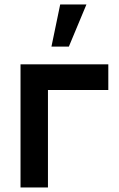

<svg xmlns="http://www.w3.org/2000/svg" viewBox="-20 -822 520 842"><path d="M244 -802.5 205.6 -617.5H281.9L359.1 -802.5ZM70 0V-540H455V-427.2H190.3V0Z"/></svg>

Font: Hauora
Style: Regular
Weight: 400
Designer: Wayne Shih
Foundry: WCYS
Version: Version 1.001